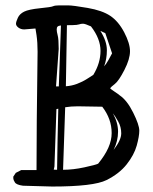

<svg xmlns="http://www.w3.org/2000/svg" viewBox="-20 -680 562 706"><path d="M189.9 -55.7C184.4 -55.7 180.3 -55.8 177.7 -56.2L180.2 -67.4L187.5 -278.8L194.3 -280.3C192.4 -205.7 190.9 -130.9 189.9 -55.7ZM212.9 -55.7H211.9C214.8 -131.8 217.4 -208.5 219.7 -285.6C233.4 -287.9 248.9 -289.1 266.1 -289.1L356 -287.6C379.1 -257.6 390.6 -225.3 390.6 -190.4C390.6 -155.6 374 -118.2 340.8 -78.1C335 -75.2 318.1 -70.7 290.3 -64.7C262.5 -58.7 236.7 -55.7 212.9 -55.7ZM425.8 -189.5C425.8 -173.5 416.5 -153.3 397.9 -128.9C408.7 -151 414.1 -173.3 414.1 -195.8C414.1 -218.3 407.7 -240.7 395 -263.2C400.2 -257.3 406.7 -247.6 414.3 -233.9C422 -220.2 425.8 -205.4 425.8 -189.5ZM373 -495.6C373 -517.4 365.1 -541 349.1 -566.4L367.2 -558.1C375.7 -533.7 384 -509 392.1 -483.9L378.4 -458.5C373.5 -449.7 368.3 -442.2 362.8 -436C369.6 -453.9 373 -473.8 373 -495.6ZM285.2 -592.8C290.4 -592.8 300.1 -589.5 314.5 -583C337.9 -552.7 349.6 -522.7 349.6 -492.9C349.6 -463.1 340.8 -433.8 323.2 -404.8C320.3 -402.8 312.8 -398 300.8 -390.4C288.7 -382.7 276.2 -376.5 263.2 -371.6C250.2 -366.7 236.5 -363.8 222.2 -362.8C223.8 -437.3 225.1 -512.2 226.1 -587.4C227.1 -587.4 233.6 -587.5 245.8 -587.6C258.1 -587.8 266.4 -588.7 270.8 -590.3C275.1 -592 279.9 -592.8 285.2 -592.8ZM188.5 -571.5C188.5 -576.6 189.6 -580.2 191.9 -582.3C194.2 -584.4 198.2 -585.8 204.1 -586.4C201.2 -511.9 198.6 -437.2 196.3 -362.3H186L195.8 -500C195.8 -524.1 194.6 -540.8 192.1 -550C189.7 -559.3 188.5 -566.5 188.5 -571.5ZM197.3 -660.2C186.8 -660.2 179.4 -659.1 175 -657C170.7 -654.9 154.6 -652.4 127 -649.7C99.3 -646.9 79.9 -642.7 68.8 -637.2C57.8 -631.7 50 -624.2 45.7 -614.7C41.3 -605.3 39 -598.1 38.8 -593C38.7 -588 41.6 -583.2 47.6 -578.6C53.6 -574.1 60.9 -571.8 69.3 -571.8L110.4 -575.2L114.3 -550.8C116.9 -532.9 118.2 -512.5 118.2 -489.7L115.2 -237.8L114.3 -54.7H58.1L38.1 -44.4L28.8 -30.3C28.8 -27.7 28.9 -25.1 29.1 -22.5C29.2 -19.9 31.1 -15.5 34.7 -9.5C38.2 -3.5 48.2 0.7 64.5 2.9L171.9 5.9C273.4 5.9 340 -2 371.6 -17.8C403.2 -33.6 428 -53 446 -75.9C464.1 -98.9 476.3 -121.7 482.7 -144.5C489 -167.3 492.2 -185.7 492.2 -199.7C492.2 -213.7 484.7 -235.8 469.7 -265.9C454.8 -296 438.2 -317.2 419.9 -329.6C416.7 -332.5 410.6 -336.9 401.6 -342.8C392.7 -348.6 387 -352.9 384.8 -355.5C386.7 -358.4 392.6 -363.7 402.3 -371.3C412.1 -379 423.8 -396.2 437.5 -422.9C451.2 -449.5 458 -472.5 458 -491.7C458 -510.9 450.9 -534 436.8 -561C422.6 -588.1 405.6 -608.2 385.7 -621.6C365.9 -634.9 338 -644.7 302 -650.9C266 -657.1 242.2 -660.2 230.5 -660.2Z"/></svg>

Font: Drukaatie burti
Style: Regular
Weight: 400
Version: Version 0.14.4